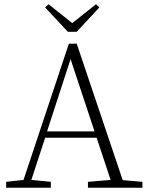

<svg xmlns="http://www.w3.org/2000/svg" viewBox="-20 -886 697 906"><path d="M313 -607 202 -266H426ZM9 0V-28L91 -37L305 -680H342L559 -36L652 -28V0H395V-28L502 -37L436 -236H193L128 -37L220 -28V0ZM209 -866 321 -777 433 -866 449 -851 342 -736H300L193 -851Z"/></svg>

Font: Source Serif Pro Light
Style: Regular
Weight: 300
Designer: Frank Grießhammer
Foundry: Adobe Systems Incorporated
Version: Version 3.001;hotconv 1.0.111;makeotfexe 2.5.65597